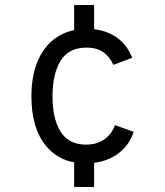

<svg xmlns="http://www.w3.org/2000/svg" viewBox="-20 -732 656 764"><path d="M319.5 -82Q220.5 -82 162.8 -151.8Q105 -221.5 105 -349Q105 -432.5 131.5 -492.5Q158 -552.5 207.5 -584.8Q257 -617 326 -617Q390.5 -617 437.2 -587.8Q484 -558.5 506 -502L431 -474Q418.5 -503.5 393 -523Q367.5 -542.5 324 -542.5Q253 -542.5 221 -490Q189 -437.5 189 -349Q189 -258.5 221.5 -207.5Q254 -156.5 322 -156.5Q365 -156.5 394.8 -177.2Q424.5 -198 437.5 -234L512 -207.5Q492.5 -148.5 442 -115.2Q391.5 -82 319.5 -82ZM275 12V-98H354.5V12ZM275 -602V-712H354.5V-602Z"/></svg>

Font: Overpass Mono
Style: Regular
Weight: 400
Designer: Delve Withrington, Dave Bailey
Foundry: Delve Fonts LLC
Version: Version 4.000